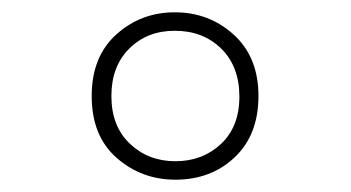

<svg xmlns="http://www.w3.org/2000/svg" viewBox="-20 -744 570 312"><path d="M265 -452Q210 -452 169.5 -487.5Q129 -523 129 -588Q129 -652 169 -688Q209 -724 264 -724Q320 -724 360 -687.5Q400 -651 400 -588Q400 -525 361.5 -488.5Q323 -452 265 -452ZM265 -482Q309 -482 339 -510Q369 -538 369 -587Q369 -636 339.5 -665Q310 -694 264 -694Q219 -694 190 -665Q161 -636 161 -588Q161 -539 191 -510.5Q221 -482 265 -482Z"/></svg>

Font: Noto Sans Mono Condensed ExtraLight
Style: Regular
Weight: 200
Width: 3
Designer: Monotype Design Team
Foundry: Monotype Imaging Inc.
Version: Version 2.014; ttfautohint (v1.8.4.7-5d5b)